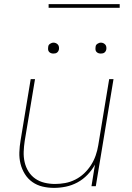

<svg xmlns="http://www.w3.org/2000/svg" viewBox="-20 -904 640 932"><path d="M242 8Q213 8 186 1.5Q159 -5 137 -20.5Q115 -36 100.5 -59.5Q86 -83 79.5 -109.5Q73 -136 74 -165Q75 -194 80 -223L129 -520H150L100 -220Q96 -194 95 -168Q94 -142 99.5 -117.5Q105 -93 118 -72Q131 -51 151 -37Q171 -23 196 -17Q221 -11 247 -11Q271 -11 296 -15.5Q321 -20 345 -32Q369 -44 388.5 -62.5Q408 -81 422 -103Q436 -125 444.5 -149.5Q453 -174 457 -199L510 -520H531L445 0H424L441 -105Q427 -79 405 -56Q383 -33 356 -18.5Q329 -4 300 2Q271 8 242 8ZM469 -644Q463 -644 457.5 -646Q452 -648 448 -652.5Q444 -657 443.5 -663.5Q443 -670 444 -676Q444 -681 446.5 -685Q449 -689 453 -691.5Q457 -694 461 -695.5Q465 -697 470 -697Q476 -697 481.5 -694.5Q487 -692 491 -687.5Q495 -683 496 -676.5Q497 -670 496 -664Q495 -659 492.5 -655Q490 -651 486.5 -648.5Q483 -646 478.5 -645Q474 -644 469 -644ZM239 -644Q233 -644 227.5 -646Q222 -648 218 -652.5Q214 -657 213.5 -663.5Q213 -670 214 -676Q214 -681 216.5 -685Q219 -689 223 -691.5Q227 -694 231 -695.5Q235 -697 240 -697Q246 -697 251.5 -694.5Q257 -692 261 -687.5Q265 -683 266 -676.5Q267 -670 266 -664Q265 -659 262.5 -655Q260 -651 256.5 -648.5Q253 -646 248.5 -645Q244 -644 239 -644ZM216 -866V-884H561V-866Z"/></svg>

Font: Iosevka Thin Extended Oblique
Style: Regular
Weight: 100
Width: 7
Italic angle: -9°
Monospace: yes
Designer: Belleve Invis
Foundry: Belleve Invis
Version: Version 32.5.0; ttfautohint (v1.8.4)